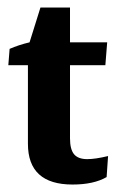

<svg xmlns="http://www.w3.org/2000/svg" viewBox="-20 -491 321 517"><path d="M175.3 5.9Q55.2 5.9 55.2 -104V-315.4H2.4L5.9 -359.4Q30.3 -370.1 59.6 -377L88.9 -470.7H168.5V-377H268.6L263.7 -315.4H168.5V-118.7Q168.5 -88.9 179.4 -75.7Q190.4 -62.5 214.8 -62.5Q236.8 -62.5 271 -70.8L267.1 -14.2Q232.4 5.9 175.3 5.9Z"/></svg>

Font: Markazi Text
Style: Bold
Weight: 700
Designer: Borna Izadpanah (Arabic designer), Fiona Ross (Arabic design director) and Florian Runge (Latin designer)
Foundry: Borna Izadpanah and Florian Runge
Version: Version 1.001; ttfautohint (v1.8.3)